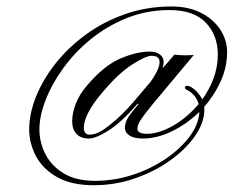

<svg xmlns="http://www.w3.org/2000/svg" viewBox="-20 -416 720 578"><path d="M262.7 141.6Q194.3 141.6 151.4 116.9Q108.4 92.3 88.1 53.7Q67.9 15.1 67.9 -26.4Q67.9 -73.7 88.4 -125Q108.9 -176.3 147 -224.6Q185.1 -272.9 238.3 -311.8Q291.5 -350.6 356.7 -373.5Q421.9 -396.5 496.6 -396.5Q547.9 -396.5 585.4 -377.2Q623 -357.9 643.3 -326.7Q663.6 -295.4 663.6 -259.3Q663.6 -213.4 644.3 -171.1Q625 -128.9 594.7 -94.2Q594.7 -92.3 595 -90.3Q595.2 -88.4 595.2 -85.9Q595.2 -47.9 567.9 -7.8Q540.5 32.2 493.4 66.2Q446.3 100.1 386.7 120.8Q327.1 141.6 262.7 141.6ZM266.1 128.4Q324.7 128.4 380.1 110.1Q435.5 91.8 480 61.3Q524.4 30.8 551.5 -5.9Q578.6 -42.5 580.1 -79.1Q543 -43 498 -21Q453.1 1 410.6 1Q382.8 1 369.4 -8.3Q356 -17.6 356 -31.2Q356.4 -43.9 362.5 -56.6Q368.7 -69.3 397 -102.5L394.5 -104Q345.7 -47.9 307.1 -23.4Q268.6 1 247.6 1Q223.1 1 210.2 -12.9Q197.3 -26.9 197.3 -50.8Q197.3 -75.7 208.3 -104.2Q219.2 -132.8 243.7 -160.6Q294.4 -219.7 343.3 -240.2Q392.1 -260.7 429.7 -260.7Q450.2 -260.7 461.4 -252Q472.7 -243.2 472.7 -229.5Q472.7 -220.2 469.2 -210.4Q480.5 -223.1 489 -232.7Q497.6 -242.2 504.9 -251.5Q508.8 -251 518.8 -250.2Q528.8 -249.5 535.2 -249.5Q549.8 -249.5 563.5 -250.5L436.5 -98.6Q412.6 -69.3 403.1 -54.2Q393.6 -39.1 393.6 -28.8Q393.6 -13.2 422.9 -13.2Q458 -13.2 501 -37.6Q543.9 -62 578.1 -103Q571.8 -123.5 557.6 -135.3Q555.2 -138.2 550.5 -140.9Q545.9 -143.6 542 -145.5Q536.6 -148.4 536.6 -152.3Q536.6 -157.7 543.9 -157.7Q548.8 -157.7 554.7 -154.3Q560.5 -150.9 566.9 -145.5Q582 -131.3 588.9 -116.7Q609.9 -145.5 622.8 -179.9Q635.7 -214.4 635.7 -252Q635.7 -310.1 599.4 -347.9Q563 -385.7 490.7 -385.7Q421.4 -385.7 361.6 -361.6Q301.8 -337.4 253.2 -297.9Q204.6 -258.3 170.2 -210.4Q135.7 -162.6 117.2 -114.5Q98.6 -66.4 98.6 -26.4Q98.6 12.2 116.7 47.9Q134.8 83.5 171.9 106Q209 128.4 266.1 128.4ZM250 -10.7Q267.1 -10.7 285.2 -21.7Q303.2 -32.7 330.1 -56.2Q346.2 -70.3 364.3 -89.6Q382.3 -108.9 403.3 -134.3Q411.6 -144 418.9 -152.8Q426.3 -161.6 433.1 -169.4Q443.4 -183.6 451.9 -200.2Q460.4 -216.8 460.4 -229.5Q460.4 -248 436.5 -248Q418.5 -248 377 -221.2Q335.4 -194.3 286.1 -135.3Q257.8 -101.6 245.1 -75.9Q232.4 -50.3 232.4 -31.7Q232.4 -10.7 250 -10.7Z"/></svg>

Font: Pinyon Script
Style: Regular
Weight: 400
Designer: Nicole Fally, Eben Sorkin
Foundry: Sorkin Type Co.
Version: Version 1.008; ttfautohint (v1.8.4.7-5d5b)